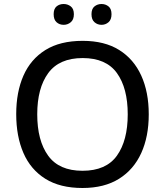

<svg xmlns="http://www.w3.org/2000/svg" viewBox="-20 -929 823 959"><path d="M723 -358Q723 -247 685.5 -164.5Q648 -82 574.5 -36Q501 10 392 10Q280 10 206.5 -36Q133 -82 97 -165Q61 -248 61 -359Q61 -469 97 -551Q133 -633 206.5 -679Q280 -725 393 -725Q502 -725 575 -679.5Q648 -634 685.5 -551.5Q723 -469 723 -358ZM166 -358Q166 -227 220.5 -151.5Q275 -76 392 -76Q510 -76 564 -151.5Q618 -227 618 -358Q618 -489 564 -564Q510 -639 393 -639Q276 -639 221 -564Q166 -489 166 -358ZM248 -858Q248 -885 262.5 -897Q277 -909 298 -909Q318 -909 333.5 -897Q349 -885 349 -858Q349 -831 333.5 -818Q318 -805 298 -805Q277 -805 262.5 -818Q248 -831 248 -858ZM437 -858Q437 -885 452 -897Q467 -909 487 -909Q507 -909 522 -897Q537 -885 537 -858Q537 -831 522 -818Q507 -805 487 -805Q467 -805 452 -818Q437 -831 437 -858Z"/></svg>

Font: Noto Sans Kayah Li Medium
Style: Regular
Weight: 500
Designer: Monotype Design Team, Sérgio Martins
Foundry: Monotype Imaging Inc.
Version: Version 2.002; ttfautohint (v1.8.4.7-5d5b)